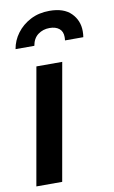

<svg xmlns="http://www.w3.org/2000/svg" viewBox="-83 -761 476 805"><g transform="rotate(-10 155.0 -358.0)"><path d="M5 0 92.5 -495.5H202.5L115 0ZM186.5 -715.5Q247.5 -715.5 278.5 -684.2Q309.5 -653 309.5 -607.5Q309.5 -600.5 309 -594Q308.5 -587.5 307.5 -582H229.5Q230 -585.5 230.2 -589Q230.5 -592.5 230.5 -596.5Q230.5 -620 215.5 -632.2Q200.5 -644.5 174.5 -644.5Q146.5 -644.5 125.5 -629Q104.5 -613.5 99 -582H19Q25 -618 47.5 -648.2Q70 -678.5 105.5 -697Q141 -715.5 186.5 -715.5Z"/></g></svg>

Font: Cabin SemiCondensedSemiBold
Style: Italic
Weight: 600
Width: 4
Italic angle: -10°
Designer: Pablo Impallari
Foundry: Pablo Impallari. http://www.impallari.com Igino Marini. http://www.ikern.com
Version: Version 3.001